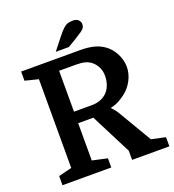

<svg xmlns="http://www.w3.org/2000/svg" viewBox="-158 -1021 1034 1143"><g transform="rotate(-20 359.0 -450.0)"><path d="M566 -382Q548 -368 525.5 -355Q503 -342 468 -334Q473 -329 484 -316.5Q495 -304 505 -287L629 -77L718 -58V0H482V-58L351 -315H255V-79L350 -58V0H41V-58L125 -79V-641L41 -662V-720H415Q463 -720 499.5 -711Q536 -702 564 -682Q600 -657 621 -615.5Q642 -574 642 -532Q642 -490 621.5 -449.5Q601 -409 566 -382ZM255 -388H368Q423 -388 459 -419Q479 -436 490.5 -464.5Q502 -493 502 -526Q502 -556 490 -580.5Q478 -605 458 -621Q441 -635 418.5 -641Q396 -647 364 -647H255ZM275 -760 335 -836Q357 -864 372 -877.5Q387 -891 400.5 -895.5Q414 -900 433 -900Q457 -900 468.5 -888Q480 -876 480 -861Q480 -848 474 -838.5Q468 -829 452 -818Q436 -807 405 -788L358 -760Z"/></g></svg>

Font: Domine
Style: Bold
Weight: 700
Designer: Pablo Impallari, Rodrigo Fuenzalida, Brenda Gallo
Foundry: Pablo Impallari, Rodrigo Fuenzalida, Brenda Gallo
Version: Version 2.000